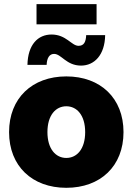

<svg xmlns="http://www.w3.org/2000/svg" viewBox="-20 -897 642 929"><path d="M300.8 11.7C466.3 11.7 577.6 -93.3 577.6 -257.8C577.6 -421.9 466.3 -527.3 300.8 -527.3C135.7 -527.3 23.9 -421.9 23.9 -257.8C23.9 -93.3 135.7 11.7 300.8 11.7ZM300.8 -132.8C249.5 -132.8 209.5 -176.3 209.5 -257.8C209.5 -339.4 249.5 -382.8 300.8 -382.8C352.1 -382.8 392.1 -339.4 392.1 -257.8C392.1 -176.3 352.5 -132.8 300.8 -132.8ZM372.1 -579.6C436.5 -579.6 487.3 -630.9 488.8 -727.1H397C395.5 -693.8 386.2 -675.3 359.9 -675.3C326.2 -675.3 300.3 -730 229.5 -730C163.6 -730 114.7 -681.2 112.8 -583H205.6C207 -616.7 219.2 -636.2 241.7 -636.2C276.9 -636.2 300.8 -579.6 372.1 -579.6ZM447.3 -877H156.7V-779.3H447.3Z"/></svg>

Font: Raveo Display Display ExtraBold
Style: Regular
Weight: 800
Designer: Jakub Foglar, Rasmus Andersson (Inter)
Foundry: Jakubfoglar.com
Version: Version 1.100;Glyphs 3.2.3 (3260)